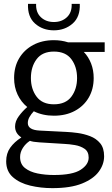

<svg xmlns="http://www.w3.org/2000/svg" viewBox="-20 -739 581 994"><path d="M259 -140Q201 -140 155 -163Q141 -148 132.5 -133Q124 -118 124 -102Q124 -66 186 -63L324 -56Q349 -55 382 -50.5Q415 -46 446.5 -34Q478 -22 498.5 2.5Q519 27 519 70Q519 112 491.5 149.5Q464 187 405 211Q346 235 251 235Q191 235 136.5 222Q82 209 47 178.5Q12 148 12 96Q12 55 33 25.5Q54 -4 90 -27V-28Q58 -49 58 -84Q58 -111 77 -137Q96 -163 121 -185Q89 -211 71 -249.5Q53 -288 53 -335Q53 -393 79 -437Q105 -481 151.5 -506Q198 -531 259 -531Q298 -531 332 -520H522V-470H414Q438 -445 451.5 -410.5Q465 -376 465 -335Q465 -278 439.5 -234Q414 -190 367.5 -165Q321 -140 259 -140ZM259 -199Q320 -199 349.5 -238.5Q379 -278 379 -335Q379 -393 349.5 -432.5Q320 -472 259 -472Q199 -472 169.5 -432.5Q140 -393 140 -335Q140 -278 169.5 -238.5Q199 -199 259 -199ZM259 167Q356 167 397.5 140Q439 113 439 77Q439 46 418 31.5Q397 17 367.5 12Q338 7 313 6L184 -2Q150 -4 135 -10Q113 4 98.5 26.5Q84 49 84 74Q84 111 109.5 131Q135 151 174.5 159Q214 167 259 167ZM259 -582Q201 -582 161.5 -617Q122 -652 125 -719H167Q165 -675 191.5 -650Q218 -625 259 -625Q300 -625 326.5 -650Q353 -675 351 -719H393Q396 -652 356 -617Q316 -582 259 -582Z"/></svg>

Font: Murecho
Style: Regular
Weight: 400
Designer: Neil Summerour
Foundry: Positype
Version: Version 1.010; ttfautohint (v1.8.3)